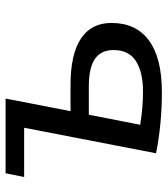

<svg xmlns="http://www.w3.org/2000/svg" viewBox="22 -590 578 661"><g transform="rotate(-90 310.5 -259.0)"><path d="M562.5 -163.6Q562.5 -79.1 502.2 -34.7Q441.9 9.8 324.2 9.8Q213.9 9.8 113.8 -10.3L201.7 -464.4H32.2L44.9 -528.3H302.2L258.8 -304.7H348.6Q454.6 -304.7 508.5 -269Q562.5 -233.4 562.5 -163.6ZM211.9 -64.9Q270.5 -55.2 327.1 -55.2Q393.1 -55.2 431.2 -79.6Q469.2 -104 469.2 -156.7Q469.2 -199.7 438.7 -220.7Q408.2 -241.7 343.8 -241.7H246.6Z"/></g></svg>

Font: Liberation Sans
Style: Italic
Weight: 400
Italic angle: -12°
Designer: Steve Matteson
Foundry: Ascender Corporation
Version: Version 2.1.5